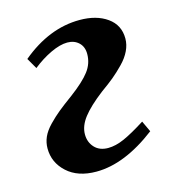

<svg xmlns="http://www.w3.org/2000/svg" viewBox="-87 -603 627 691"><g transform="rotate(-15 226.5 -257.5)"><path d="M76.2 -401.9 53.2 -441.9Q157.2 -528.8 271 -528.8Q333.5 -528.8 373.3 -500.5Q413.1 -472.2 413.1 -421.9Q413.1 -398.9 402.3 -376.5Q391.6 -354 370.8 -332.8Q350.1 -311.5 330.6 -295.4Q311 -279.3 282.2 -258.8Q231.4 -219.7 207.3 -188.5Q183.1 -157.2 183.1 -126Q183.1 -96.7 201.4 -76.9Q219.7 -57.1 252 -57.1Q279.8 -57.1 312.3 -71.5Q344.7 -85.9 394 -117.2L413.1 -76.2Q294.4 14.2 189 14.2Q120.1 14.2 80.1 -22.5Q40 -59.1 40 -111.8Q40 -133.8 48.8 -153.8Q57.6 -173.8 77.6 -194.6Q97.7 -215.3 117.4 -231.4Q137.2 -247.6 171.9 -272.9Q222.2 -310.5 244.1 -339.4Q266.1 -368.2 266.1 -403.8Q266.1 -430.7 249.5 -446.3Q232.9 -461.9 207 -461.9Q180.2 -461.9 144.5 -445.1Q108.9 -428.2 76.2 -401.9Z"/></g></svg>

Font: Literata SemiBold
Style: Italic
Weight: 650
Italic angle: -2.39999°
Designer: Latin by Veronika Burian and Jose Scaglione. Greek by Irene Vlachou. Cyrillic by Vera Evstafieva
Foundry: TypeTogether
Version: Version 3.021